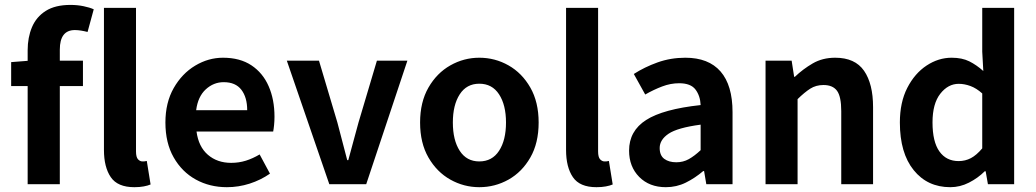

<svg xmlns="http://www.w3.org/2000/svg" viewBox="-20 -758 4264 790"><path d="M93.8 0V-551.3Q93.8 -604 111.6 -646.2Q129.4 -688.5 168.2 -713.1Q207 -737.8 270 -737.8Q298.8 -737.8 324.2 -732.4Q349.6 -727.1 365.7 -719.7L340.3 -626.5Q327.1 -629.9 313.7 -632.1Q300.3 -634.3 288.1 -634.3Q226.1 -634.3 226.1 -553.7V0ZM25.9 -403.8V-502.4L101.1 -508.3H321.3V-403.8Z M532.7 12.2Q463.9 12.2 435.8 -29.1Q407.7 -70.3 407.7 -141.1V-725.6H539.6V-135.3Q539.6 -111.3 547.9 -102.5Q556.2 -93.8 565.9 -93.8Q569.8 -93.8 573.7 -94Q577.6 -94.2 584 -95.7L599.6 1Q588.4 5.9 571.5 9Q554.7 12.2 532.7 12.2Z M913.6 12.2Q842.8 12.2 785.6 -19.3Q728.5 -50.8 694.6 -110.4Q660.6 -169.9 660.6 -253.9Q660.6 -335.9 694.8 -395.8Q729 -455.6 783.2 -488Q837.4 -520.5 897.5 -520.5Q967.3 -520.5 1014.4 -489.3Q1061.5 -458 1085.4 -403.3Q1109.4 -348.6 1109.4 -277.8Q1109.4 -259.8 1107.7 -243.2Q1106 -226.6 1104 -216.8H788.6Q796.9 -154.3 835.4 -121.1Q874 -87.9 931.2 -87.9Q962.9 -87.9 991.7 -96.9Q1020.5 -106 1048.3 -122.6L1090.8 -43.5Q1052.7 -17.1 1007.1 -2.4Q961.4 12.2 913.6 12.2ZM787.1 -304.7H997.1Q997.1 -357.4 973.1 -388.7Q949.2 -419.9 900.4 -419.9Q858.9 -419.9 826.7 -390.4Q794.4 -360.8 787.1 -304.7Z M1335 0 1160.2 -508.3H1292.5L1368.2 -253.9Q1377.9 -215.8 1388.4 -176.8Q1398.9 -137.7 1408.7 -99.1H1413.1Q1423.3 -137.7 1434.1 -176.8Q1444.8 -215.8 1455.1 -253.9L1530.8 -508.3H1656.2L1486.8 0Z M1952.1 12.2Q1888.7 12.2 1833 -19Q1777.3 -50.3 1742.9 -109.9Q1708.5 -169.4 1708.5 -253.9Q1708.5 -337.9 1742.9 -397.7Q1777.3 -457.5 1833 -489Q1888.7 -520.5 1952.1 -520.5Q2016.6 -520.5 2072.3 -489Q2127.9 -457.5 2162.1 -397.7Q2196.3 -337.9 2196.3 -253.9Q2196.3 -169.4 2162.1 -109.9Q2127.9 -50.3 2072.3 -19Q2016.6 12.2 1952.1 12.2ZM1952.1 -93.8Q2004.9 -93.8 2033.4 -137.5Q2062 -181.2 2062 -253.9Q2062 -326.2 2033.4 -369.9Q2004.9 -413.6 1952.1 -413.6Q1899.9 -413.6 1871.6 -369.9Q1843.3 -326.2 1843.3 -253.9Q1843.3 -181.2 1871.6 -137.5Q1899.9 -93.8 1952.1 -93.8Z M2434.1 12.2Q2365.2 12.2 2337.2 -29.1Q2309.1 -70.3 2309.1 -141.1V-725.6H2440.9V-135.3Q2440.9 -111.3 2449.2 -102.5Q2457.5 -93.8 2467.3 -93.8Q2471.2 -93.8 2475.1 -94Q2479 -94.2 2485.4 -95.7L2501 1Q2489.7 5.9 2472.9 9Q2456.1 12.2 2434.1 12.2Z M2719.7 12.2Q2651.9 12.2 2610.1 -30Q2568.4 -72.3 2568.4 -138.2Q2568.4 -219.2 2638.4 -264.2Q2708.5 -309.1 2862.8 -325.7Q2861.3 -363.3 2841.8 -389.4Q2822.3 -415.5 2774.4 -415.5Q2739.3 -415.5 2704.6 -402.3Q2669.9 -389.2 2634.8 -369.1L2587.9 -453.6Q2631.8 -481.9 2685.5 -501.2Q2739.3 -520.5 2799.8 -520.5Q2895.5 -520.5 2944.8 -463.9Q2994.1 -407.2 2994.1 -296.4V0H2886.2L2877 -54.2H2873.5Q2839.8 -25.4 2801.8 -6.6Q2763.7 12.2 2719.7 12.2ZM2762.7 -90.3Q2791 -90.3 2814.2 -103.3Q2837.4 -116.2 2862.8 -140.1V-245.1Q2767.6 -232.4 2731 -207.8Q2694.3 -183.1 2694.3 -148.9Q2694.3 -118.2 2713.4 -104.2Q2732.4 -90.3 2762.7 -90.3Z M3129.9 0V-508.3H3237.3L3247.6 -441.9H3250.5Q3283.7 -473.6 3324 -497.1Q3364.3 -520.5 3416.5 -520.5Q3498 -520.5 3535.2 -466.8Q3572.3 -413.1 3572.3 -317.4V0H3441.4V-300.8Q3441.4 -360.4 3424.1 -384.3Q3406.7 -408.2 3368.2 -408.2Q3337.4 -408.2 3313.7 -393.1Q3290 -377.9 3261.7 -350.1V0Z M3890.1 12.2Q3795.9 12.2 3739.3 -58.1Q3682.6 -128.4 3682.6 -253.9Q3682.6 -336.9 3713.1 -396.5Q3743.7 -456.1 3792.5 -488.3Q3841.3 -520.5 3895.5 -520.5Q3938.5 -520.5 3968.3 -505.6Q3998 -490.7 4025.9 -465.8L4021.5 -545.4V-725.6H4152.8V0H4044.9L4035.6 -53.2H4031.7Q4003.9 -25.4 3967 -6.6Q3930.2 12.2 3890.1 12.2ZM3924.3 -95.2Q3951.7 -95.2 3974.9 -107.4Q3998 -119.6 4021.5 -147.5V-373.5Q3997.6 -395 3972.9 -404.1Q3948.2 -413.1 3924.8 -413.1Q3880.9 -413.1 3848.9 -372.3Q3816.9 -331.5 3816.9 -254.4Q3816.9 -174.8 3845.2 -135Q3873.5 -95.2 3924.3 -95.2Z"/></svg>

Font: Akatab ExtraBold
Style: Regular
Weight: 800
Designer: SIL International
Foundry: SIL International
Version: Version 3.000